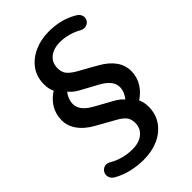

<svg xmlns="http://www.w3.org/2000/svg" viewBox="-265 -812 1100 1100"><g transform="rotate(-45 285.0 -262.5)"><path d="M222 190Q169 190 121.5 178.5Q74 167 34 145Q16 135 9.5 121Q3 107 5.5 93Q8 79 18 69Q28 59 42.5 56.5Q57 54 74 64Q106 83 142.5 92.5Q179 102 218 102Q254 102 280 90Q306 78 320.5 56.5Q335 35 335 7Q335 -25 320.5 -44Q306 -63 272 -82L158 -146Q103 -177 75 -217Q47 -257 47 -302Q47 -353 71.5 -392.5Q96 -432 142 -460L138 -447Q130 -463 125.5 -480.5Q121 -498 121 -520Q121 -581 153 -624.5Q185 -668 238 -691.5Q291 -715 354 -715Q401 -715 443.5 -705Q486 -695 528 -671Q547 -660 553.5 -646Q560 -632 557 -618.5Q554 -605 543.5 -595.5Q533 -586 517.5 -584.5Q502 -583 485 -593Q457 -609 423 -618Q389 -627 357 -627Q322 -627 295.5 -615Q269 -603 255 -581.5Q241 -560 241 -531Q241 -500 255.5 -480.5Q270 -461 304 -441L416 -378Q472 -347 500.5 -307.5Q529 -268 529 -222Q529 -172 504 -132Q479 -92 432 -63L435 -82Q455 -48 455 -7Q455 55 423 99.5Q391 144 338.5 167Q286 190 222 190ZM158 -324Q158 -296 176.5 -272.5Q195 -249 231 -229L334 -172Q356 -160 371 -147.5Q386 -135 396 -121H382Q400 -140 409 -161Q418 -182 418 -201Q418 -229 399 -252.5Q380 -276 343 -296L242 -351Q221 -362 206 -375.5Q191 -389 180 -403L196 -408Q176 -388 167 -366Q158 -344 158 -324Z"/></g></svg>

Font: Nunito Variable Extra Light
Style: Italic
Weight: 200
Italic angle: -9°
Designer: Vernon Adams
Foundry: Vernon Adams
Version: Version 3.602